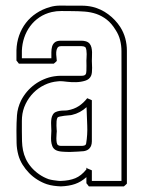

<svg xmlns="http://www.w3.org/2000/svg" viewBox="-20 -660 515 690"><path d="M39.1 -479.5Q40 -507.8 48.8 -532.7Q57.6 -557.6 73 -577.6Q88.4 -597.7 110.4 -612.3Q132.3 -627 159.7 -634.8Q177.7 -640.1 197.8 -639.9Q217.8 -639.6 235.8 -639.6Q254.4 -639.6 274.2 -639.6Q293.9 -639.6 312.5 -635.3Q343.3 -627.9 369.1 -608.6Q395 -589.4 412.1 -563Q424.3 -543.9 430.2 -522.2Q436 -500.5 436 -478V0Q433.6 2.4 430.9 4.9Q428.2 7.3 425.3 9.8H299.3Q296.9 6.8 294.9 3.9Q293 1 290.5 -1.5V-23.4Q271.5 -6.3 249.8 1.2Q228 8.8 198.7 9.8Q186 9.3 173.3 7.6Q160.6 5.9 148.4 2Q130.9 -3.9 114.5 -14.2Q98.1 -24.4 84.7 -38.1Q71.3 -51.8 61 -68.4Q50.8 -85 45.9 -103Q40 -125 39.6 -146.2Q39.1 -167.5 39.1 -189.9Q39.1 -219.2 41 -245.8Q43 -272.5 55.7 -298.8Q64.5 -315.9 76.9 -330.6Q89.4 -345.2 104.7 -356.4Q120.1 -367.7 137.9 -375.2Q155.8 -382.8 174.3 -385.7Q181.6 -386.7 186.8 -387.2Q191.9 -387.7 198.7 -387.7H273.4Q283.2 -387.7 286.9 -391.8Q290.5 -396 290.5 -405.3Q291 -415 290.8 -424.1Q290.5 -433.1 290.5 -442.4Q290.5 -445.8 291 -452.1Q291.5 -458.5 291.5 -465.6Q291.5 -472.7 290.5 -479.5Q289.6 -486.3 286.6 -490.7Q281.2 -494.1 273.4 -494.1H199.2Q189.9 -494.1 186.3 -487.8Q182.6 -481.4 182.1 -472.7Q181.6 -463.9 182.9 -454.8Q184.1 -445.8 184.1 -440.9Q181.6 -438.5 179 -436Q176.3 -433.6 173.3 -431.2H47.9Q45.4 -434.1 43.5 -437Q41.5 -439.9 39.1 -442.4ZM58.6 -450.7H164.6Q164.6 -461.4 164.6 -472.4Q164.6 -483.4 167.2 -492.7Q169.9 -502 177 -507.8Q184.1 -513.7 198.7 -513.7H273.4Q280.8 -513.7 288.6 -511.5Q296.4 -509.3 301.8 -503.4Q306.6 -497.6 308.6 -489.5Q310.5 -481.4 310.8 -472.7Q311 -463.9 310.5 -455.6Q310.1 -447.3 310.1 -440.9Q310.1 -437 310.5 -430.4Q311 -423.8 311 -416Q311 -408.2 310.3 -400.4Q309.6 -392.6 307.1 -387.2Q301.3 -374.5 286.1 -369.9Q271 -365.2 253.7 -364.7Q236.3 -364.3 220.7 -366.2Q205.1 -368.2 198.7 -368.2Q196.3 -368.2 193.6 -368.2Q190.9 -368.2 188 -367.7Q162.6 -365.7 139.9 -354.7Q117.2 -343.8 100.1 -326.4Q83 -309.1 72 -286.4Q61 -263.7 59.1 -238.3Q58.6 -233.4 58.6 -225.6Q58.6 -217.8 58.6 -210Q58.6 -202.1 58.6 -196Q58.6 -189.9 58.6 -188.5Q58.6 -169.4 59.1 -152.6Q59.6 -135.7 62.7 -119.9Q65.9 -104 72.8 -89.1Q79.6 -74.2 92.3 -59.1Q104.5 -44.9 120.6 -33.7Q136.7 -22.5 154.8 -16.1Q163.1 -13.7 171.4 -12.5Q179.7 -11.2 188 -10.3Q189.9 -9.8 194.8 -9.8H198.7Q229 -10.7 250.5 -19.5Q272 -28.3 290.5 -51.3V-57.6Q292.5 -55.7 293.9 -54.7Q297.9 -52.7 302 -51.3Q306.2 -49.8 310.1 -47.9V-9.8H416.5V-240.2Q416.5 -299.3 416.7 -358.2Q417 -417 416.5 -476.1Q416.5 -496.6 411.6 -515.9Q406.7 -535.2 395.5 -552.2Q380.9 -576.2 363.5 -589.6Q346.2 -603 326.4 -609.9Q306.6 -616.7 283.9 -618.4Q261.2 -620.1 235.8 -620.1Q218.8 -620.1 200.9 -620.4Q183.1 -620.6 166 -616.7Q141.1 -610.8 121.6 -597.7Q102.1 -584.5 88.4 -565.9Q74.7 -547.4 67.1 -524.9Q59.6 -502.4 58.6 -478ZM310.1 -299.8V-151.9Q310.1 -143.1 307.1 -135.3Q302.2 -125 293.5 -120.6Q284.7 -116.2 273.4 -116.2Q272 -116.2 260 -115.2Q248 -114.3 233.2 -114Q218.3 -113.8 203.1 -115Q188 -116.2 179.7 -121.1Q171.4 -126 168 -134.8Q164.6 -143.6 163.8 -153.3Q163.1 -163.1 163.8 -173.1Q164.6 -183.1 164.6 -189.9Q164.6 -195.3 164.1 -202.6Q163.6 -210 163.6 -218Q163.6 -226.1 164.8 -233.6Q166 -241.2 169.4 -247.1Q173.3 -254.4 179.9 -257.3Q186.5 -260.3 194.1 -261.5Q201.7 -262.7 209.5 -262.7Q217.3 -262.7 223.6 -263.7Q246.1 -267.6 262.9 -278.6Q279.8 -289.6 293.5 -307.1ZM289.6 -144.5Q294.9 -176.3 293.5 -209.2Q292 -242.2 291 -274.9Q279.8 -264.6 266.8 -257.6Q253.9 -250.5 238.8 -247.1Q235.8 -246.1 227.8 -245.6Q219.7 -245.1 210.9 -243.9Q202.1 -242.7 195.1 -241.2Q188 -239.7 186.5 -237.3Q184.1 -232.9 183.3 -224.9Q182.6 -216.8 182.9 -208.7Q183.1 -200.7 183.6 -194.6Q184.1 -188.5 184.1 -188.5Q184.1 -185.5 183.3 -178.2Q182.6 -170.9 182.6 -162.8Q182.6 -154.8 183.8 -147.7Q185.1 -140.6 189 -138.2Q191.4 -136.7 194.1 -136.2Q196.8 -135.7 199.2 -135.7H273.4Q278.3 -135.7 283.4 -137.2Q288.6 -138.7 289.6 -144.5Z"/></svg>

Font: Preussische VI 9 Linie
Style: Regular
Weight: 400
Designer: Peter Wiegel
Foundry: Peter Wiegel
Version: Version 1.000 2009 initial release